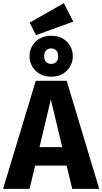

<svg xmlns="http://www.w3.org/2000/svg" viewBox="-33 -1212 657 1232"><path d="M196.5 -693.4H394.9L603.7 0H430.3L293.1 -573.9L156.8 0H-13.3ZM203.7 -268.1H382.7L409.5 -149.3H177ZM295.3 -982.5Q338.7 -982.5 369.5 -964.7Q400.3 -947 417.3 -917.1Q434.2 -887.2 434.2 -851.6Q434.2 -816.3 417.3 -786.2Q400.3 -756.1 369.5 -738.1Q338.7 -720 295.3 -720Q253 -720 221.7 -738.1Q190.4 -756.1 173.4 -786.2Q156.4 -816.3 156.4 -851.6Q156.4 -887.2 173.4 -917.1Q190.4 -947 221.7 -964.7Q253 -982.5 295.3 -982.5ZM295.3 -901.3Q275.3 -901.3 262.9 -888.8Q250.4 -876.3 250.4 -851.6Q250.4 -826.8 262.9 -814.3Q275.3 -801.8 295.3 -801.8Q315 -801.8 327.6 -814.3Q340.2 -826.8 340.2 -851.6Q340.2 -876.3 327.8 -888.8Q315.4 -901.3 295.3 -901.3ZM157.4 -1066.7 376.7 -1191.8 437.3 -1073.1 197.6 -986.6Z"/></svg>

Font: Fira Sans Variable
Style: Regular
Weight: 400
Designer: Carrois Corporate & Edenspiekermann AG
Foundry: Carrois Corporate GbR & Edenspiekermann AG
Version: Version 4.202